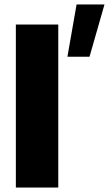

<svg xmlns="http://www.w3.org/2000/svg" viewBox="-20 -840 488 860"><path d="M241 -730H51V0H241ZM448 -820H323L282 -586H381Z"/></svg>

Font: Geom Black
Style: Bold
Weight: 900
Version: Version 1.102